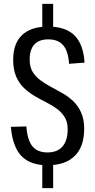

<svg xmlns="http://www.w3.org/2000/svg" viewBox="-20 -845 492 990"><path d="M198 -15H254V125H198ZM198 -825H254V-683H198ZM225 7Q136 7 90.5 -40.5Q45 -88 36 -191L116 -193Q121 -123 147 -91Q173 -59 225 -59Q276 -59 302.5 -90Q329 -121 329 -179Q329 -216 313.5 -241Q298 -266 273.5 -284Q249 -302 219 -317Q189 -332 158.5 -350Q128 -368 103 -392Q78 -416 63 -451Q48 -486 48 -537Q48 -621 94 -664.5Q140 -708 228 -708Q318 -708 364 -662.5Q410 -617 416 -522L336 -516Q332 -581 306 -611.5Q280 -642 229 -642Q181 -642 157 -615.5Q133 -589 133 -538Q133 -500 148 -475Q163 -450 188 -431.5Q213 -413 243 -397Q273 -381 303 -364Q333 -347 358 -323Q383 -299 398.5 -264.5Q414 -230 414 -181Q414 -89 365.5 -41Q317 7 225 7Z"/></svg>

Font: Pathway Extreme Condensed
Style: Regular
Weight: 400
Width: 3
Version: Version 1.001;gftools[0.9.26]